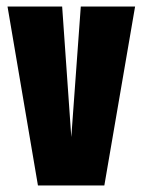

<svg xmlns="http://www.w3.org/2000/svg" viewBox="-20 -567 436 587"><path d="M96 0 3 -547H170L198 -148L227 -547H393L299 0Z"/></svg>

Font: Georama ExtraCondensed ExtraBold
Style: Regular
Weight: 800
Width: 2
Designer: Jean-Baptiste Levee
Foundry: Production Type
Version: Version 1.000